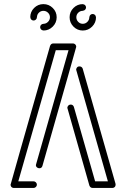

<svg xmlns="http://www.w3.org/2000/svg" viewBox="-20 -928 623 948"><path d="M145.5 0H48.3Q40.5 0 35.2 -6.3Q32.2 -11.2 32.2 -16.1Q32.2 -19 227.1 -701.2Q231.9 -713.4 242.7 -713.4H340.3Q347.7 -713.4 353.5 -706.5Q356.4 -702.1 356.4 -696.8Q356.4 -693.8 189.5 -108.9Q186 -97.2 174.3 -97.2Q171.9 -97.2 168.9 -98.1Q157.2 -102.1 157.2 -113.3Q157.2 -115.7 318.4 -680.2H255.4L70.3 -32.7H145.5Q152.3 -32.7 157.2 -27.8Q162.1 -22.9 162.1 -16.1Q162.1 -9.8 157.2 -4.9Q152.3 0 145.5 0ZM534.7 0H437.5Q426.3 0 421.4 -11.7Q312.5 -393.1 312.5 -395.5Q312.5 -399.4 315.4 -404.3Q320.3 -411.6 329.6 -411.6Q340.3 -411.6 344.7 -400.4L449.7 -32.7H512.7Q356 -581.5 356 -584Q356 -588.4 358.9 -592.8Q362.8 -600.1 372.1 -600.1Q383.8 -600.1 388.2 -589.4L550.3 -21L550.8 -16.1Q550.8 -11.2 547.9 -6.3Q542.5 0 534.7 0ZM388.7 -777.3Q361.8 -777.3 342.8 -796.6Q323.7 -815.9 323.7 -842.8Q323.7 -869.6 342.8 -888.7Q361.8 -907.7 388.7 -907.7V-907.2Q395.5 -907.2 400.1 -902.6Q404.8 -897.9 404.8 -891.1Q404.8 -884.8 400.1 -879.9Q395.5 -875 388.7 -875V-874.5Q375.5 -874.5 366.2 -865.2Q356.9 -856 356.9 -842.8Q356.9 -829.6 366.2 -820.1Q375.5 -810.5 388.7 -810.5Q401.9 -810.5 411.4 -820.1Q420.9 -829.6 420.9 -842.8H421.4Q421.4 -849.6 426 -854.2Q430.7 -858.9 437.5 -858.9Q444.3 -858.9 449 -854.2Q453.6 -849.6 453.6 -842.8H454.1Q454.1 -815.9 434.8 -796.6Q415.5 -777.3 388.7 -777.3ZM226.6 -842.8Q226.6 -856 217 -865.2Q207.5 -874.5 194.3 -874.5Q181.2 -874.5 171.9 -865.2Q162.6 -856 162.6 -842.8H162.1Q162.1 -835.9 157.2 -831.3Q152.3 -826.7 146 -826.7Q139.2 -826.7 134.5 -831.3Q129.9 -835.9 129.9 -842.8H129.4Q129.4 -869.6 148.4 -888.7Q167.5 -907.7 194.3 -907.7Q221.2 -907.7 240.5 -888.7Q259.8 -869.6 259.8 -842.8Q259.8 -815.9 240.5 -796.6Q221.2 -777.3 194.3 -777.3V-777.8Q187.5 -777.8 182.9 -782.7Q178.2 -787.6 178.2 -793.9Q178.2 -800.8 182.9 -805.4Q187.5 -810.1 194.3 -810.1V-810.5Q207.5 -810.5 217 -820.1Q226.6 -829.6 226.6 -842.8Z"/></svg>

Font: Neon Sans
Style: Regular
Weight: 400
Designer: GGBot
Version: 0.80